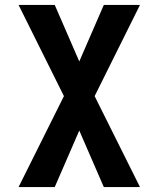

<svg xmlns="http://www.w3.org/2000/svg" viewBox="-20 -755 640 775"><path d="M55 0 238 -367 55 -735H201L300 -507L399 -735H545L362 -367L545 0H399L300 -228L201 0Z"/></svg>

Font: Iosevka Extrabold Extended
Style: Regular
Weight: 800
Width: 7
Monospace: yes
Designer: Belleve Invis
Foundry: Belleve Invis
Version: Version 32.5.0; ttfautohint (v1.8.4)